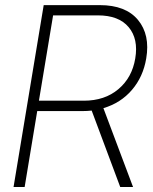

<svg xmlns="http://www.w3.org/2000/svg" viewBox="-20 -748 611 768"><path d="M34.2 0 154.8 -727.5H379.4Q482.9 -727.5 532 -668.2Q581.1 -608.9 564.9 -514.2Q552.7 -440.9 507.8 -388.4Q462.9 -335.9 393.6 -315.4L512.2 0H460.9L346.7 -305.7Q328.6 -303.7 309.6 -303.7H128.9L78.6 0ZM135.7 -345.2H315.4Q398.9 -345.2 453.6 -391.4Q508.3 -437.5 521 -514.2Q534.2 -592.3 494.6 -639.4Q455.1 -686.5 371.6 -686.5H192.4Z"/></svg>

Font: Inter Display Extra Light
Style: Italic
Weight: 200
Italic angle: -9.39999°
Designer: Rasmus Andersson
Foundry: rsms
Version: Version 4.000;git-4fc901f